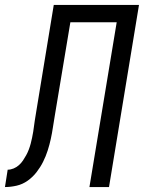

<svg xmlns="http://www.w3.org/2000/svg" viewBox="-60 -755 581 775"><path d="M-40 0 -29 -70Q-17 -70 -5 -75Q7 -80 16.5 -88.5Q26 -97 33 -107.5Q40 -118 46 -129Q52 -140 56.5 -152Q61 -164 64 -175.5Q67 -187 69.5 -199Q72 -211 74 -223Q77 -246 80.5 -269Q84 -292 88 -315L157 -735H501L380 0H301L411 -665H224L161 -287Q157 -264 153.5 -240.5Q150 -217 145 -194Q140 -171 132.5 -147.5Q125 -124 114 -102Q103 -80 87.5 -60Q72 -40 51.5 -25.5Q31 -11 7 -5.5Q-17 0 -40 0Z"/></svg>

Font: Iosevka Algr
Style: Italic
Weight: 400
Italic angle: -9°
Monospace: yes
Designer: Belleve Invis
Foundry: Belleve Invis
Version: Version 26.0.2; ttfautohint (v1.8.3)